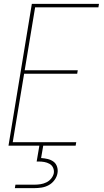

<svg xmlns="http://www.w3.org/2000/svg" viewBox="-20 -755 540 995"><path d="M24 0 145 -735H493L490 -717H162L108 -391H383L380 -373H105L46 -18H375L372 0ZM57 220 60 202H160Q175 202 190.5 199.5Q206 197 220.5 190Q235 183 245.5 170Q256 157 259 142Q261 127 255 114Q249 101 236.5 94Q224 87 209.5 84.5Q195 82 180 82H170L184 0H204L193 64Q210 65 227 69Q244 73 257 82.5Q270 92 275.5 108.5Q281 125 278 142Q275 161 262.5 178Q250 195 232.5 204.5Q215 214 195.5 217Q176 220 157 220Z"/></svg>

Font: Iosevka SS04 Thin Oblique
Style: Regular
Weight: 100
Italic angle: -9°
Monospace: yes
Designer: Belleve Invis
Foundry: Belleve Invis
Version: Version 19.0.0; ttfautohint (v1.8.4)